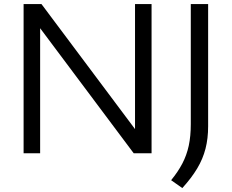

<svg xmlns="http://www.w3.org/2000/svg" viewBox="-20 -760 1149 952"><path d="M97 0V-740H185.5L670 -92.5H649.5V-740H731.5V0H643L158.5 -647.5H179V0ZM884 172.5 828.5 133.5Q862.5 92 884 51Q905.5 10 915.8 -37.2Q926 -84.5 926 -145V-740H1012V-134Q1012 -73.5 999 -22.8Q986 28 957.8 75.2Q929.5 122.5 884 172.5Z"/></svg>

Font: Encode Sans SC Expanded
Style: Regular
Weight: 400
Width: 7
Designer: Multiple Designers
Foundry: Impallari Type
Version: Version 3.002